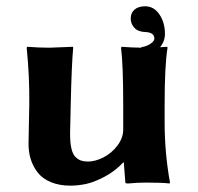

<svg xmlns="http://www.w3.org/2000/svg" viewBox="-20 -581 631 611"><path d="M372.1 -64H374L378.9 0C378.9 2 382 2.9 388.2 2.9C405.8 1 424.8 0 445.3 0C481.1 0 505.7 1 519 2.9L521 0C509.6 -62.5 503.9 -126.5 503.9 -191.9V-249C503.9 -331.7 507 -391.8 513.2 -429.2L512.2 -432.1L489.3 -430.7C499.7 -443.4 504.9 -457.5 504.9 -473.1C504.9 -497.2 499 -517.9 487.3 -535.2C475.6 -552.4 460.4 -561 441.9 -561C427.6 -561 416.3 -557.5 408.2 -550.5C400.1 -543.5 396 -534 396 -522C396 -510.6 400 -500.7 408 -492.2C415.9 -483.7 427.9 -479.3 443.8 -479C462.1 -478 471.2 -471 471.2 -458C471.2 -452.5 466.8 -446.9 458 -441.2C449.2 -435.5 439.9 -432.1 430.2 -431.2L429.7 -429.2C408.2 -429.5 387.4 -430.5 367.2 -432.1L365.2 -429.2C369.8 -391.8 372.1 -331.7 372.1 -249V-168.9C372.1 -150.7 365.8 -133.5 353.3 -117.2C340.7 -100.9 325.8 -88.5 308.6 -79.8C291.3 -71.2 275.1 -66.9 259.8 -66.9C251.3 -66.9 244 -68 237.8 -70.1C231.6 -72.2 225.6 -76.2 219.7 -82C213.9 -87.9 209.6 -97.3 206.8 -110.4C204 -123.4 202.8 -139.6 203.1 -159.2L205.1 -249C207 -333.7 209.6 -393.7 212.9 -429.2L211.9 -432.1L137.2 -429.2C114.4 -429.2 91 -430.2 66.9 -432.1L64.9 -429.2C71.1 -367.4 73.9 -307.3 73.2 -249L70.8 -126C70.5 -108.1 72.7 -91.3 77.4 -75.7C82.1 -60.1 89.5 -45.7 99.6 -32.5C109.7 -19.3 123.7 -9 141.6 -1.5C159.5 6 180.3 9.8 204.1 9.8C220.1 9.8 236.6 8 253.7 4.4C270.8 0.8 290.4 -6.8 312.7 -18.6C335 -30.3 354.8 -45.4 372.1 -64Z"/></svg>

Font: Linux Biolinum G
Style: Bold
Weight: 700
Designer: Philipp H. Poll
Foundry: Philipp H. Poll
Version: Version 1.1.0